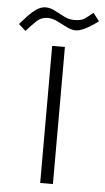

<svg xmlns="http://www.w3.org/2000/svg" viewBox="-112 -765 437 799"><g transform="rotate(5 106.5 -365.0)"><path d="M58.1 -687.5Q31.7 -687.5 12.2 -668.9Q-7.3 -650.4 -29.3 -625.5L-58.6 -651.9Q-45.9 -666 -29.3 -684.3Q-12.7 -702.6 6.8 -716.6Q26.4 -730.5 46.4 -730.5Q65.9 -730.5 85.7 -720Q105.5 -709.5 126 -699Q146.5 -688.5 168 -688.5Q197.8 -688.5 210.7 -697.5Q223.6 -706.5 246.6 -725.1L272 -691.9Q210.4 -646 178.7 -646Q160.2 -646 139.9 -656.5Q119.6 -667 98.9 -677.2Q78.1 -687.5 58.1 -687.5ZM86.9 -573.2H140.1V-0.5H86.9Z"/></g></svg>

Font: Vazir Thin UI
Style: Thin-UI
Weight: 100
Designer: Saber Rastikerdar
Foundry: Saber Rastikerdar
Version: Version 30.0.0